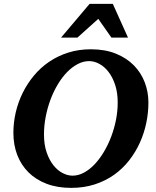

<svg xmlns="http://www.w3.org/2000/svg" viewBox="-20 -937 792 974"><path d="M577.1 -417Q577.1 -467.3 564.2 -506.3Q551.3 -545.4 530.5 -572.3Q509.8 -599.1 483.9 -613Q458 -627 432.1 -627Q402.3 -627 373.8 -611.8Q345.2 -596.7 319.8 -570.6Q294.4 -544.4 272.9 -508.5Q251.5 -472.7 236.1 -431.4Q220.7 -390.1 211.9 -345Q203.1 -299.8 203.1 -254.9Q203.1 -203.1 216.6 -164.1Q230 -125 251 -98.6Q272 -72.3 297.6 -59.1Q323.2 -45.9 348.1 -45.9Q377.4 -45.9 406 -61.3Q434.6 -76.7 460 -103.5Q485.4 -130.4 506.8 -166.3Q528.3 -202.1 543.9 -243.4Q559.6 -284.7 568.4 -329.1Q577.1 -373.5 577.1 -417ZM732.9 -417Q732.9 -365.7 722.2 -313.7Q711.4 -261.7 689.7 -213.6Q668 -165.5 635.3 -123.5Q602.5 -81.5 559.1 -50.5Q515.6 -19.5 460.9 -1.7Q406.2 16.1 340.8 16.1Q271 16.1 216.6 -4.6Q162.1 -25.4 124.5 -62.7Q86.9 -100.1 67.4 -151.1Q47.9 -202.1 47.9 -263.2Q47.9 -314.9 59.8 -366.7Q71.8 -418.5 95 -465.6Q118.2 -512.7 151.9 -553.2Q185.5 -593.8 229.2 -623.5Q272.9 -653.3 326.2 -670.2Q379.4 -687 440.9 -687Q513.2 -687 567.9 -664.8Q622.6 -642.6 659.2 -605.2Q695.8 -567.9 714.4 -519Q732.9 -470.2 732.9 -417ZM545.4 -746.1 478.5 -841.3 372.6 -746.1H289.6L434.6 -917.5H552.2L629.4 -746.1Z"/></svg>

Font: Charis SIL APac
Style: Bold Italic
Weight: 700
Italic angle: -11°
Foundry: SIL International
Version: Version 5.000